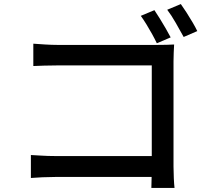

<svg xmlns="http://www.w3.org/2000/svg" viewBox="-20 -880 1040 945"><path d="M740 -830Q752 -812 767 -788Q782 -764 796 -739.5Q810 -715 820 -696L752 -667Q742 -688 728.5 -712.5Q715 -737 700.5 -760.5Q686 -784 673 -802ZM870 -860Q883 -842 898 -818.5Q913 -795 927.5 -770.5Q942 -746 951 -727L884 -698Q867 -729 845 -767.5Q823 -806 803 -832ZM144 -665Q170 -663 202.5 -661Q235 -659 260 -659H757Q777 -659 800 -659.5Q823 -660 837 -661Q836 -644 835 -620.5Q834 -597 834 -578V-60Q834 -34 835.5 -2.5Q837 29 839 45H725Q725 29 726 3.5Q727 -22 727 -49V-558H260Q231 -558 197 -557Q163 -556 144 -555ZM132 -117Q154 -116 185 -114Q216 -112 248 -112H786V-9H251Q222 -9 188 -7.5Q154 -6 132 -4Z"/></svg>

Font: Noto Sans KR Medium
Style: Regular
Weight: 500
Designer: Ryoko NISHIZUKA  (kana, bopomofo & ideographs); Paul D. Hunt (Latin, Greek & Cyrillic); Sandoll Communications , Soo-you
Foundry: Adobe
Version: Version 2.004-H2;hotconv 1.0.118;makeotfexe 2.5.65603